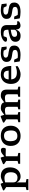

<svg xmlns="http://www.w3.org/2000/svg" viewBox="2189 -2756 788 5206"><g transform="rotate(-90 2583.0 -153.0)"><path d="M330.5 171V221.5H32.5V171L113.5 152V-377.5Q104 -384 78.8 -401Q53.5 -418 26 -437V-464L181.5 -527H205.5L231.5 -459Q302 -498.5 341.5 -511.8Q381 -525 411 -525Q526.5 -525 587 -458.5Q647.5 -392 647.5 -277Q647.5 -186.5 614.5 -122Q581.5 -57.5 525.5 -23.2Q469.5 11 400.5 11Q340.5 11 298.2 -19.5Q256 -50 240 -95V152.5ZM515.5 -253Q515.5 -342.5 474.5 -384.2Q433.5 -426 358.5 -426Q300.5 -426 240.5 -407.5V-188.5Q240.5 -128.5 276.8 -100.2Q313 -72 368 -72Q437.5 -72 476.5 -118.5Q515.5 -165 515.5 -253Z M1116.5 -523.5Q1145 -523.5 1161.5 -507.2Q1178 -491 1178 -462Q1178 -428 1168.2 -408.8Q1158.5 -389.5 1149 -389.5Q1109 -389.5 1071.2 -391.5Q1033.5 -393.5 995.5 -393.5Q982.5 -393.5 971.8 -392Q961 -390.5 949.5 -386.5V-70L1038.5 -50.5V0H744V-50.5L823 -69.5V-377.5Q813 -384 788 -401Q763 -418 735 -437V-464L890.5 -527H915L945 -429.5Q989.5 -469.5 1019 -489.8Q1048.5 -510 1070.8 -516.8Q1093 -523.5 1116.5 -523.5Z M1497.5 11Q1371.5 11 1300.5 -61.2Q1229.5 -133.5 1229.5 -256.5Q1229.5 -339 1263 -399.2Q1296.5 -459.5 1359.2 -492.2Q1422 -525 1509 -525Q1635 -525 1706 -452.8Q1777 -380.5 1777 -257.5Q1777 -175 1743.2 -114.8Q1709.5 -54.5 1646.8 -21.8Q1584 11 1497.5 11ZM1498 -76Q1573 -76 1610.8 -116.5Q1648.5 -157 1648.5 -245.5Q1648.5 -343 1615 -390.5Q1581.5 -438 1508 -438Q1433 -438 1395.2 -397.5Q1357.5 -357 1357.5 -268.5Q1357.5 -171 1391.2 -123.5Q1425 -76 1498 -76Z M2417 -376.5V-68L2485.5 -50.5V0H2221.5V-50.5L2290 -68V-332.5Q2290 -375.5 2268 -394.5Q2246 -413.5 2192 -413.5Q2164 -413.5 2134 -408.8Q2104 -404 2077.5 -396V-68L2146.5 -50.5V0H1872V-50.5L1951 -69.5V-377.5Q1942.5 -383 1919.8 -398.2Q1897 -413.5 1863 -437V-464L2018.5 -527H2043L2072.5 -431.5Q2115.5 -464.5 2142.5 -483.5Q2169.5 -502.5 2187.5 -511.2Q2205.5 -520 2221.2 -522.5Q2237 -525 2258 -525Q2323.5 -525 2361.2 -503.2Q2399 -481.5 2411 -432.5Q2454 -465 2480.8 -483.8Q2507.5 -502.5 2525.5 -511.5Q2543.5 -520.5 2559.2 -522.8Q2575 -525 2596 -525Q2678.5 -525 2717.2 -486.2Q2756 -447.5 2756 -371.5V-69.5L2835.5 -50.5V0H2560.5V-50.5L2629.5 -68V-332Q2629.5 -375 2607 -394.2Q2584.5 -413.5 2530 -413.5Q2502 -413.5 2472.2 -408.8Q2442.5 -404 2416.5 -396.5Q2417 -387 2417 -376.5Z M3165.5 -525Q3290 -525 3343 -453.8Q3396 -382.5 3398 -242.5H3033.5Q3041.5 -160 3087 -124.8Q3132.5 -89.5 3221.5 -89.5Q3271.5 -89.5 3313.5 -100Q3355.5 -110.5 3391.5 -123V-66.5Q3334 -29 3277 -9Q3220 11 3174.5 11Q3052 11 2981.2 -55.8Q2910.5 -122.5 2910.5 -249.5Q2910.5 -334 2941.5 -395.8Q2972.5 -457.5 3029.8 -491.2Q3087 -525 3165.5 -525ZM3161 -446.5Q3104 -446.5 3071.2 -415.5Q3038.5 -384.5 3033 -312.5H3272Q3268.5 -388 3239.8 -417.2Q3211 -446.5 3161 -446.5Z M3748.5 -525Q3790 -525 3827.5 -519.8Q3865 -514.5 3908.5 -502.5L3923.5 -367.5H3853L3813 -447.5Q3772.5 -456 3740.5 -456Q3623 -456 3623 -393.5Q3623 -363 3641.2 -347.8Q3659.5 -332.5 3693.2 -325.5Q3727 -318.5 3773 -312.5Q3818.5 -306 3859.2 -293.2Q3900 -280.5 3925.2 -249.8Q3950.5 -219 3950.5 -160Q3950.5 -78 3887.8 -34.2Q3825 9.5 3695 9.5Q3650.5 9.5 3601 3.2Q3551.5 -3 3519.5 -14.5L3497.5 -162.5H3568L3613 -68Q3632 -65.5 3652 -64.2Q3672 -63 3690 -63Q3764.5 -63 3798.5 -81.8Q3832.5 -100.5 3832.5 -138.5Q3832.5 -176 3807 -191.2Q3781.5 -206.5 3741 -212Q3700.5 -217.5 3655 -225.5Q3609.5 -233 3576.2 -248.2Q3543 -263.5 3525 -292.5Q3507 -321.5 3507 -370.5Q3507 -446.5 3570.5 -485.8Q3634 -525 3748.5 -525Z M4492 9Q4443.5 9 4416 -22Q4388.5 -53 4382.5 -121Q4351.5 11 4216 11Q4137.5 11 4095.2 -25Q4053 -61 4053 -129Q4053 -165 4066 -194Q4079 -223 4113.5 -246Q4148 -269 4212.5 -287.2Q4277 -305.5 4380.5 -321V-346.5Q4380.5 -401.5 4357 -426.8Q4333.5 -452 4273.5 -452Q4252.5 -452 4235 -451Q4217.5 -450 4203 -448Q4194 -416 4182 -387.5Q4173.5 -367 4158.2 -361.2Q4143 -355.5 4118 -355.5Q4085.5 -355.5 4069.2 -367.5Q4053 -379.5 4053 -397Q4053 -421.5 4085.8 -451.5Q4118.5 -481.5 4177.2 -503.2Q4236 -525 4314 -525Q4420.5 -525 4463.5 -481.8Q4506.5 -438.5 4506.5 -363.5V-130.5Q4506.5 -102 4520 -90.5Q4533.5 -79 4559.5 -79Q4578.5 -79 4607.5 -85V-34.5Q4582 -13.5 4551.8 -2.2Q4521.5 9 4492 9ZM4186.5 -152.5Q4186.5 -117 4206.5 -100Q4226.5 -83 4270 -83Q4317 -83 4348.8 -105.8Q4380.5 -128.5 4380.5 -163.5V-255.5Q4295.5 -243.5 4254 -229.8Q4212.5 -216 4199.5 -197.2Q4186.5 -178.5 4186.5 -152.5Z M4915 -525Q4956.5 -525 4994 -519.8Q5031.5 -514.5 5075 -502.5L5090 -367.5H5019.5L4979.5 -447.5Q4939 -456 4907 -456Q4789.5 -456 4789.5 -393.5Q4789.5 -363 4807.8 -347.8Q4826 -332.5 4859.8 -325.5Q4893.5 -318.5 4939.5 -312.5Q4985 -306 5025.8 -293.2Q5066.5 -280.5 5091.8 -249.8Q5117 -219 5117 -160Q5117 -78 5054.2 -34.2Q4991.5 9.5 4861.5 9.5Q4817 9.5 4767.5 3.2Q4718 -3 4686 -14.5L4664 -162.5H4734.5L4779.5 -68Q4798.5 -65.5 4818.5 -64.2Q4838.5 -63 4856.5 -63Q4931 -63 4965 -81.8Q4999 -100.5 4999 -138.5Q4999 -176 4973.5 -191.2Q4948 -206.5 4907.5 -212Q4867 -217.5 4821.5 -225.5Q4776 -233 4742.8 -248.2Q4709.5 -263.5 4691.5 -292.5Q4673.5 -321.5 4673.5 -370.5Q4673.5 -446.5 4737 -485.8Q4800.5 -525 4915 -525Z"/></g></svg>

Font: Newsreader 6pt Medium
Style: Regular
Weight: 500
Designer: Hugues Gentile
Foundry: Production Type
Version: Version 1.003; ttfautohint (v1.8.3)